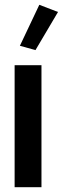

<svg xmlns="http://www.w3.org/2000/svg" viewBox="-20 -781 262 801"><path d="M41 0V-509H153V0ZM128 -572 63 -590 144 -761 222 -731Z"/></svg>

Font: Special Gothic Condensed One
Style: Regular
Weight: 400
Designer: Alistair McCready
Foundry: Monolith
Version: Version 1.010; ttfautohint (v1.8.4.7-5d5b)